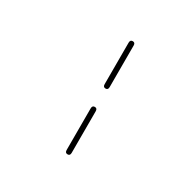

<svg xmlns="http://www.w3.org/2000/svg" viewBox="-148 -851 996 986"><g transform="rotate(30 350.0 -358.5)"><path d="M383.8 -430.2Q383.8 -413.1 369.1 -413.1Q354 -413.1 354 -430.2V-676.8Q354 -693.8 369.1 -693.8Q383.8 -693.8 383.8 -676.8ZM354 -40V-287.1Q354 -304.2 369.1 -304.2Q383.8 -304.2 383.8 -287.1V-40Q383.8 -22.9 369.1 -22.9Q354 -22.9 354 -40Z"/></g></svg>

Font: Director Light
Style: Regular
Weight: 100
Designer: Ange Degheest & May Jolivet & Justine Herbel
Foundry: Velvetyne Type Foundry
Version: Version 1.000;FEAKit 1.0